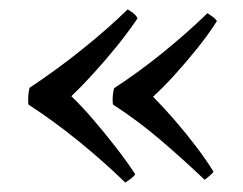

<svg xmlns="http://www.w3.org/2000/svg" viewBox="-20 -450 517 409"><path d="M132 -245Q153 -225 178 -196Q203 -167 227 -136Q251 -105 268 -79Q265 -74 259 -69.5Q253 -65 247 -61Q203 -104 149 -148Q95 -192 41 -227Q40 -230 40 -233Q40 -236 40 -239Q40 -251 43 -263Q99 -300 154 -344Q209 -388 252 -430Q259 -426 264.5 -421.5Q270 -417 273 -411Q255 -384 230.5 -353.5Q206 -323 179.5 -294Q153 -265 132 -245ZM306 -244Q326 -224 350 -196.5Q374 -169 396.5 -139.5Q419 -110 435 -84Q428 -76 416 -67Q373 -108 323.5 -150.5Q274 -193 221 -227Q220 -230 220 -233Q220 -236 220 -239Q220 -250 223 -262Q278 -298 329.5 -340Q381 -382 422 -422Q428 -418 433.5 -414Q439 -410 442 -405Q425 -378 401 -348Q377 -318 352 -290.5Q327 -263 306 -244Z"/></svg>

Font: Tiro Devanagari Marathi
Style: Regular
Weight: 400
Designer: Devanagari: John Hudson & Fiona Ross. Latin: John Hudson.
Foundry: Tiro Typeworks Ltd.
Version: Version 1.52